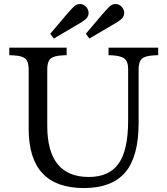

<svg xmlns="http://www.w3.org/2000/svg" viewBox="-20 -941 846 971"><path d="M404 10Q125 10 125 -289V-592Q125 -629 108.5 -644Q92 -659 48 -661L27 -662V-700H317V-662L296 -661Q252 -659 235.5 -644Q219 -629 219 -592V-305Q219 -46 429 -46Q532 -46 580 -114Q628 -182 628 -331V-592Q628 -629 611 -643.5Q594 -658 550 -661L529 -662V-700H780V-662L759 -661Q715 -659 698 -644Q681 -629 681 -592V-318Q681 -149 613.5 -69.5Q546 10 404 10ZM432 -746 414 -770 497 -868Q507 -880 516.5 -890Q526 -900 536 -910Q550 -922 567.5 -920.5Q585 -919 597 -905Q609 -890 608 -873Q607 -856 592 -843Q581 -834 569.5 -827Q558 -820 544 -812ZM252 -746 234 -770 317 -868Q327 -880 336.5 -890Q346 -900 356 -910Q370 -922 387.5 -920.5Q405 -919 417 -905Q429 -890 428 -873Q427 -856 412 -843Q401 -834 389.5 -827Q378 -820 364 -812Z"/></svg>

Font: Hedvig Letters Serif 14pt
Style: Regular
Weight: 400
Designer: Alexander Örn & Tor Weibull
Foundry: Kanon Foundry
Version: Version 1.000; ttfautohint (v1.8.4.7-5d5b)